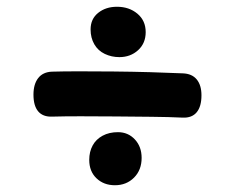

<svg xmlns="http://www.w3.org/2000/svg" viewBox="-20 -602 690 568"><path d="M521 -254Q480 -256 428 -256.5Q376 -257 321.5 -257.5Q267 -258 218 -258Q169 -258 134 -257Q107 -256 93 -272.5Q79 -289 79 -322Q79 -353 93 -371Q107 -389 134 -390Q166 -391 213.5 -391Q261 -391 315.5 -390.5Q370 -390 423.5 -388.5Q477 -387 521 -385Q548 -384 562 -367Q576 -350 576 -320Q576 -287 562 -270Q548 -253 521 -254ZM320 -54Q287 -54 265.5 -74.5Q244 -95 244 -129Q244 -153 254 -171.5Q264 -190 283.5 -200.5Q303 -211 329 -211Q359 -211 379 -189.5Q399 -168 399 -135Q399 -99 376.5 -76.5Q354 -54 320 -54ZM333 -433Q310 -433 290 -442.5Q270 -452 259 -471Q248 -490 248 -515Q248 -546 270.5 -564Q293 -582 326 -582Q362 -582 386.5 -561.5Q411 -541 411 -507Q411 -474 388.5 -453.5Q366 -433 333 -433Z"/></svg>

Font: Playpen Sans
Style: Bold
Weight: 700
Designer: Laura Meseguer, Veronika Burian, José Scaglione
Foundry: TypeTogether
Version: Version 1.001